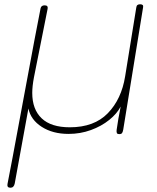

<svg xmlns="http://www.w3.org/2000/svg" viewBox="-20 -629 736 899"><path d="M650 -595 557 -22Q555 -11 551.5 -6Q548 -1 538 -1Q530 -1 527.5 -5.5Q525 -10 526 -20Q533 -71 545 -130Q528 -97 491.5 -67.5Q455 -38 405.5 -20Q356 -2 301 -2Q227 -2 175.5 -35Q124 -68 113 -121L49 230Q45 250 29 250Q12 250 15 233Q26 180 89 -161Q154 -512 170 -590Q173 -604 189 -604Q206 -604 203 -588L139 -267Q131 -225 131 -194Q131 -117 175 -75Q219 -33 307 -33Q421 -33 485 -99Q549 -165 566 -272L618 -593Q619 -602 623.5 -605.5Q628 -609 636 -609Q653 -609 650 -595Z"/></svg>

Font: Mali ExtraLight
Style: Italic
Weight: 275
Italic angle: -10°
Version: Version 1.000; ttfautohint (v1.6)